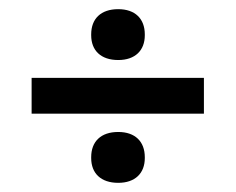

<svg xmlns="http://www.w3.org/2000/svg" viewBox="-20 -529 514 419"><path d="M49 -359V-281H425V-359ZM179 -184C179 -151 200 -130 238 -130C275 -130 296 -151 296 -184V-186C296 -220 275 -241 238 -241C200 -241 179 -220 179 -186ZM179 -452C179 -419 200 -398 238 -398C275 -398 296 -419 296 -452V-454C296 -488 275 -509 238 -509C200 -509 179 -488 179 -454Z"/></svg>

Font: LT Wave Alt
Style: Regular
Weight: 400
Designer: Daniel Lyons
Version: Version 2.5 (Glyphs App)